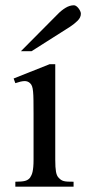

<svg xmlns="http://www.w3.org/2000/svg" viewBox="-20 -701 324 721"><path d="M37.6 0V-18.6Q62 -18.6 74 -21.7Q85.9 -24.9 92.8 -33.7Q95.7 -38.1 98.1 -43.2Q100.6 -48.3 102.3 -55.9Q104 -63.5 105 -74.5Q106 -85.4 106 -101.1V-273.4Q106 -303.2 105.7 -323.5Q105.5 -343.8 104.2 -356.9Q103 -370.1 100.3 -377.2Q97.7 -384.3 92.8 -388.7Q84 -397 71.3 -396.5Q58.6 -396 37.6 -388.7L31.2 -406.2L166.5 -460H187.5V-101.1Q187.5 -71.3 190.2 -56.4Q192.9 -41.5 199.2 -34.7Q204.1 -29.3 208.5 -26.1Q212.9 -22.9 219 -21.2Q225.1 -19.5 233.9 -19Q242.7 -18.6 256.3 -18.6V0ZM283.7 -649.4Q283.7 -635.3 271.2 -623Q258.8 -610.8 243.2 -600.6L98.6 -508.8H58.6L197.3 -648.4Q210 -661.6 225.8 -671.4Q241.7 -681.2 257.8 -681.2Q261.7 -681.2 266.1 -678.2Q270.5 -675.3 274.4 -670.4Q278.3 -665.5 281 -659.9Q283.7 -654.3 283.7 -649.4Z"/></svg>

Font: Doulos SIL Phon
Style: Regular
Weight: 400
Designer: Walt Agee, Victor Gaultney, Peter Martin, Debbi Hosken, Becca Hirsbrunner
Foundry: SIL International
Version: Version 5.000